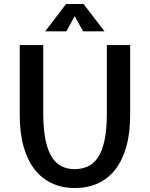

<svg xmlns="http://www.w3.org/2000/svg" viewBox="-20 -948 760 973"><path d="M639.6 -719.7V-363.3Q639.6 -272.5 619.6 -203.1Q599.6 -133.8 563.5 -87.9Q527.3 -42 475.6 -18.6Q423.8 4.9 360.4 4.9Q295.9 4.9 244.6 -18.6Q193.4 -42 156.7 -87.9Q120.1 -133.8 100.1 -203.1Q80.1 -272.5 80.1 -363.3V-719.7H199.2V-375Q199.2 -294.9 210.4 -240.2Q221.7 -185.5 242.2 -152.8Q262.7 -120.1 292 -105.5Q321.3 -90.8 357.4 -90.8Q394.5 -90.8 424.8 -104.5Q455.1 -118.2 476.6 -150.4Q498 -182.6 509.8 -237.3Q521.5 -292 521.5 -375V-719.7ZM401.4 -789.1 358.4 -866.2 316.4 -789.1H209L314.5 -927.7H403.3L509.8 -789.1Z"/></svg>

Font: Allerta
Style: Medium
Weight: 500
Designer: Matt McInerney
Foundry: Matt McInerney
Version: Version 1.0